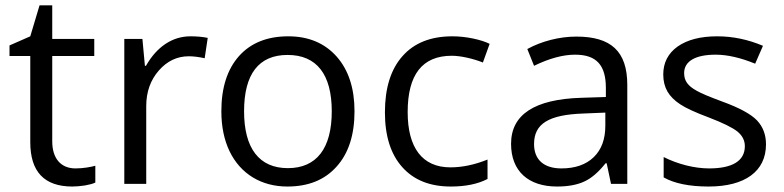

<svg xmlns="http://www.w3.org/2000/svg" viewBox="-20 -679 2894 709"><path d="M258.8 -57.1C205.6 -57.1 172.9 -92.8 172.9 -157.2V-472.2H328.1V-535.2H172.9V-659.2H126L91.8 -544.9L15.1 -511.2V-472.2H91.8V-153.8C91.8 -44.9 143.6 9.8 247.1 9.8C260.7 9.8 276.4 8.3 293.5 5.9C310.5 2.9 323.2 -0.5 332 -4.9V-66.9C316.4 -62.5 287.6 -57.1 258.8 -57.1Z M683.1 -544.9C616.2 -544.9 558.6 -505.9 519 -436H515.1L505.9 -535.2H439V0H520V-287.1C520 -339.4 535.6 -383.3 566.4 -418.5C597.2 -453.6 633.8 -471.2 677.2 -471.2C694.3 -471.2 713.9 -468.8 735.8 -463.9L747.1 -539.1C728 -543 707 -544.9 683.1 -544.9Z M1289.1 -268.1C1289.1 -353 1267.1 -420.4 1223.1 -470.2C1178.7 -520 1119.1 -544.9 1044.4 -544.9C966.8 -544.9 906.2 -520.5 862.8 -472.2C819.3 -423.3 797.4 -355.5 797.4 -268.1C797.4 -211.9 807.6 -162.6 827.6 -120.6C868.2 -36.6 945.3 9.8 1041 9.8C1118.7 9.8 1179.2 -14.6 1223.1 -64C1267.1 -112.8 1289.1 -180.7 1289.1 -268.1ZM881.3 -268.1C881.3 -406.2 936 -476.1 1042 -476.1C1149.4 -476.1 1205.1 -404.3 1205.1 -268.1C1205.1 -130.9 1148.9 -58.1 1043 -58.1C937 -58.1 881.3 -131.3 881.3 -268.1Z M1645 9.8C1699.2 9.8 1744.6 0.5 1780.3 -18.1V-89.8C1733.4 -70.8 1687.5 -61 1643.1 -61C1539.1 -61 1485.4 -133.8 1485.4 -265.1C1485.4 -403.8 1539.6 -473.1 1648.4 -473.1C1681.2 -473.1 1727.5 -462.4 1763.2 -448.2L1788.1 -517.1C1773.4 -524.4 1753.4 -531.2 1727.5 -536.6C1701.7 -542 1676.3 -544.9 1650.4 -544.9C1570.8 -544.9 1509.3 -520.5 1466.3 -471.7C1422.9 -422.9 1401.4 -353.5 1401.4 -264.2C1401.4 -176.8 1422.9 -109.4 1465.3 -62C1507.8 -14.2 1567.4 9.8 1645 9.8Z M2296.4 0V-365.2C2296.4 -490.2 2235.8 -543.9 2108.4 -543.9C2045.4 -543.9 1980 -526.9 1927.2 -498L1952.1 -436C2008.3 -463.4 2059.1 -477.1 2103.5 -477.1C2183.1 -477.1 2217.3 -438 2217.3 -354V-320.8L2126.5 -317.9C1953.6 -312.5 1867.2 -255.9 1867.2 -147.9C1867.2 -46.9 1931.2 9.8 2037.1 9.8C2076.7 9.8 2109.9 3.9 2136.7 -8.3C2163.1 -20 2189.5 -42.5 2216.3 -76.2H2220.2L2236.3 0ZM2053.2 -57.1C1989.3 -57.1 1952.1 -88.4 1952.1 -147C1952.1 -221.7 2005.4 -255.4 2134.3 -259.8L2215.3 -263.2V-214.8C2215.3 -165 2201.2 -126.5 2172.4 -98.6C2143.6 -70.8 2103.5 -57.1 2053.2 -57.1Z M2808.6 -146C2808.6 -181.6 2797.4 -210.9 2775.4 -234.4C2752.9 -257.8 2710 -281.2 2646.5 -304.2C2600.1 -321.3 2568.8 -334.5 2552.7 -343.8C2520 -361.8 2506.3 -380.4 2506.3 -409.2C2506.3 -451.7 2545.9 -477.1 2622.6 -477.1C2666 -477.1 2714.8 -465.8 2768.6 -443.8L2797.4 -509.8C2742.2 -533.2 2686 -544.9 2628.4 -544.9C2566.4 -544.9 2518.1 -532.2 2482.4 -507.3C2446.8 -481.9 2429.2 -447.3 2429.2 -403.8C2429.2 -379.4 2434.6 -358.4 2444.8 -340.8C2455.1 -323.2 2470.7 -307.6 2491.7 -293.9C2512.7 -279.8 2547.9 -263.7 2597.7 -245.1C2649.9 -225.1 2685.5 -207.5 2703.6 -192.9C2721.7 -177.7 2730.5 -160.2 2730.5 -139.2C2730.5 -84 2683.1 -57.1 2598.6 -57.1C2543.9 -57.1 2481.9 -73.2 2430.7 -99.1V-23.9C2470.2 -1.5 2525.9 9.8 2596.7 9.8C2731 9.8 2808.6 -46.4 2808.6 -146Z"/></svg>

Font: Sahel
Style: Regular
Weight: 400
Foundry: Saber Rastikerdar (saber.rastikerdar@gmail.com)
Version: Version 3.4.0